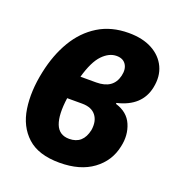

<svg xmlns="http://www.w3.org/2000/svg" viewBox="-108 -646 692 746"><g transform="rotate(20 238.0 -273.0)"><path d="M218 10Q131 10 85 -32Q39 -74 28.5 -144Q18 -214 36 -298Q52 -374 86.5 -432Q121 -490 174.5 -523Q228 -556 300 -556Q358 -556 397.5 -534.5Q437 -513 454.5 -475.5Q472 -438 462 -390Q445 -307 347 -284V-280Q397 -265 415 -223Q433 -181 422 -132Q409 -68 356 -29Q303 10 218 10ZM286 -456Q255 -456 227.5 -427.5Q200 -399 181 -332H246Q316 -332 330 -390Q337 -419 325 -437.5Q313 -456 286 -456ZM222 -90Q279 -90 292 -152Q298 -190 280 -213Q262 -236 223 -236H161Q151 -165 165.5 -127.5Q180 -90 222 -90Z"/></g></svg>

Font: Noto Sans Condensed
Style: Bold Italic
Weight: 700
Width: 3
Italic angle: -12°
Designer: Monotype Design Team
Foundry: Monotype Imaging Inc.
Version: Version 2.013; ttfautohint (v1.8.4.7-5d5b)